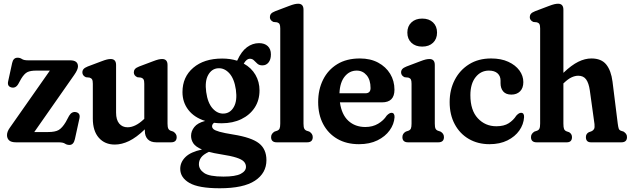

<svg xmlns="http://www.w3.org/2000/svg" viewBox="-20 -762 3378 1028"><path d="M377.5 -361 163.5 -55H236.5Q275.5 -55 294.2 -66Q313 -77 332 -108.5L350 -142Q364.5 -166.5 387.5 -161.5Q411 -156 405.5 -129L381 -17Q374 14 352 14Q338 14 327.8 7Q317.5 0 293 0H66.5Q40 0 28.8 -10.5Q17.5 -21 17.5 -38.5Q17.5 -57 32.5 -78L247 -384H175Q143 -384 126.5 -375.8Q110 -367.5 93.5 -340.5L78 -312.5Q64 -288 40.5 -294Q18 -300 23.5 -326L45 -424.5Q51 -453 74 -453Q87.5 -453 97.5 -446Q107.5 -439 131 -439H355.5Q397.5 -439 397.5 -406.5Q397.5 -389.5 377.5 -361Z M477 -127V-313.5Q477 -330 473 -336.8Q469 -343.5 459.5 -346.5L440 -348.5Q421 -357 421 -374.5Q421 -384.5 427.2 -392Q433.5 -399.5 449.5 -406L522.5 -433.5Q542 -441 552.8 -443.5Q563.5 -446 572.5 -446Q601.5 -446 601.5 -414V-159Q601.5 -120.5 618.2 -100.5Q635 -80.5 663 -80.5Q704.5 -80.5 749.5 -123L752.5 -125.5V-313.5Q752.5 -330 748.5 -336.8Q744.5 -343.5 735 -346.5L715.5 -348.5Q696.5 -357 696.5 -374.5Q696.5 -384.5 702.5 -392Q708.5 -399.5 725 -406L798 -433.5Q817.5 -441 828.2 -443.5Q839 -446 848 -446Q877 -446 877 -414V-100.5Q877 -81.5 881 -73.5Q885 -65.5 894 -62L907.5 -57.5Q926 -46 926 -28Q926 0 895.5 0H817.5Q786.5 0 771 -16.5Q755.5 -33 755.5 -61.5V-69.5Q710.5 -26 671.2 -7Q632 12 594.5 12Q541 12 509 -24.5Q477 -61 477 -127Z M1230 -41.5Q1326.5 -26 1366.5 5.2Q1406.5 36.5 1406.5 95.5Q1406.5 165 1345 205.5Q1283.5 246 1156.5 246Q1043.5 246 994.2 217.5Q945 189 945 142Q945 106.5 972.8 79Q1000.5 51.5 1061.5 38.5Q1027.5 24 1015.2 5.5Q1003 -13 1003 -34.5Q1003 -60 1020.5 -82Q1038 -104 1078.5 -114.5Q1020.5 -132.5 988.8 -173.2Q957 -214 957 -269Q957 -350 1014.8 -399.2Q1072.5 -448.5 1169.5 -448.5Q1213 -448.5 1249.5 -437L1251 -439.5Q1272.5 -487 1302.2 -509Q1332 -531 1367 -531Q1396.5 -531 1413.5 -515.2Q1430.5 -499.5 1430.5 -470.5Q1430.5 -443.5 1418 -427.8Q1405.5 -412 1385 -412Q1368 -412 1358 -421Q1348 -430 1339.5 -438.8Q1331 -447.5 1317.5 -447.5Q1309.5 -447.5 1301.8 -441.8Q1294 -436 1285 -421.5Q1326 -399 1347.8 -361.2Q1369.5 -323.5 1369.5 -278Q1369.5 -225.5 1343.8 -186Q1318 -146.5 1272.2 -124.2Q1226.5 -102 1167 -102Q1146 -102 1126 -104.5Q1115.5 -96.5 1115.5 -86Q1115.5 -77.5 1123.2 -70.5Q1131 -63.5 1155.5 -56.5Q1180 -49.5 1230 -41.5ZM1147 -396.5Q1113.5 -394 1094.8 -360.8Q1076 -327.5 1084 -269.5Q1092 -210.5 1118.8 -181Q1145.5 -151.5 1180 -154Q1213.5 -156.5 1232.2 -189.8Q1251 -223 1243 -281.5Q1234.5 -340.5 1207.8 -369.8Q1181 -399 1147 -396.5ZM1045 117Q1045 145 1073 164.2Q1101 183.5 1176.5 183.5Q1240.5 183.5 1268.8 168.8Q1297 154 1297 131.5Q1297 115.5 1286 103.5Q1275 91.5 1245.8 82Q1216.5 72.5 1161.5 64Q1125.5 58.5 1098.5 51Q1068.5 65 1056.8 81.2Q1045 97.5 1045 117Z M1605 -710V-100.5Q1605 -81.5 1609 -73.5Q1613 -65.5 1622 -62L1636 -57.5Q1654.5 -46 1654.5 -28Q1654.5 0 1624 0H1462Q1431.5 0 1431.5 -28Q1431.5 -46 1450 -57.5L1463.5 -62Q1473 -65.5 1476.8 -73.5Q1480.5 -81.5 1480.5 -100.5V-609.5Q1480.5 -626 1476.8 -632.8Q1473 -639.5 1463.5 -642.5L1444 -644.5Q1425 -653 1425 -670.5Q1425 -680.5 1431 -688Q1437 -695.5 1453.5 -702L1526 -729.5Q1545.5 -737 1556.5 -739.5Q1567.5 -742 1576.5 -742Q1605 -742 1605 -710Z M2092 -281.5Q2092 -214 2025.5 -214H1800Q1809 -148.5 1845.2 -115.2Q1881.5 -82 1936 -82Q1975 -82 2004.5 -99.5Q2034 -117 2050.5 -143Q2065 -158 2076 -158Q2093 -158 2092.5 -134.5Q2090 -97 2066.2 -64Q2042.5 -31 2000.8 -10.5Q1959 10 1902 10Q1835 10 1786 -18.5Q1737 -47 1710.2 -97.8Q1683.5 -148.5 1683.5 -215.5Q1683.5 -282.5 1709.8 -335.2Q1736 -388 1785.8 -418.5Q1835.5 -449 1907 -449Q1963 -449 2004.5 -426.8Q2046 -404.5 2069 -366.8Q2092 -329 2092 -281.5ZM1890 -384Q1851.5 -384 1825.8 -352.5Q1800 -321 1797.5 -262.5H1936Q1964 -262.5 1964 -290.5Q1964 -334.5 1943 -359.2Q1922 -384 1890 -384Z M2240.5 -512.5Q2204.5 -512.5 2182.8 -533Q2161 -553.5 2161 -587.5Q2161 -621.5 2182.8 -642Q2204.5 -662.5 2240.5 -662.5Q2277 -662.5 2298.5 -642Q2320 -621.5 2320 -587.5Q2320 -553.5 2298.5 -533Q2277 -512.5 2240.5 -512.5ZM2308 -414V-100.5Q2308 -81.5 2311.8 -73.5Q2315.5 -65.5 2325 -62L2338.5 -57.5Q2357 -47 2357 -28Q2357 0 2326.5 0H2165Q2134.5 0 2134.5 -28Q2134.5 -47 2153 -57.5L2166.5 -62Q2176 -65.5 2179.8 -73.5Q2183.5 -81.5 2183.5 -100.5V-313.5Q2183.5 -330 2179.8 -336.8Q2176 -343.5 2166.5 -346.5L2146.5 -348.5Q2127.5 -357 2127.5 -374.5Q2127.5 -384.5 2133.8 -392Q2140 -399.5 2156.5 -406L2229 -433.5Q2248.5 -441 2259.2 -443.5Q2270 -446 2279.5 -446Q2308 -446 2308 -414Z M2782 -322.5Q2782 -290.5 2764.5 -273Q2747 -255.5 2718 -255.5Q2689 -255.5 2674.5 -272.2Q2660 -289 2660 -316.5V-330.5Q2660 -355 2643.8 -369.5Q2627.5 -384 2597.5 -384Q2554.5 -384 2526.5 -348.8Q2498.5 -313.5 2498.5 -252.5Q2498.5 -171.5 2538.2 -128.8Q2578 -86 2637.5 -86Q2678.5 -86 2703.8 -102.2Q2729 -118.5 2744.5 -143Q2753 -152 2758.8 -155Q2764.5 -158 2770 -158Q2787 -158 2786 -134.5Q2783.5 -96 2760.5 -63.2Q2737.5 -30.5 2696.8 -10.2Q2656 10 2601 10Q2538.5 10 2490.2 -18Q2442 -46 2414.8 -96.8Q2387.5 -147.5 2387.5 -215.5Q2387.5 -281.5 2414.8 -334.2Q2442 -387 2491.8 -418Q2541.5 -449 2609.5 -449Q2663 -449 2701.5 -431.2Q2740 -413.5 2761 -384.8Q2782 -356 2782 -322.5Z M2996.5 -710V-372Q3040 -413.5 3076 -431.2Q3112 -449 3146.5 -449Q3200 -449 3226 -416.5Q3252 -384 3259.5 -325L3287.5 -100.5Q3290 -81.5 3292.8 -73.5Q3295.5 -65.5 3304.5 -62L3318.5 -57.5Q3327 -52 3332 -45.2Q3337 -38.5 3337 -28Q3337 0 3306.5 0H3144.5Q3117 0 3117 -28Q3117 -45.5 3132.5 -54L3146.5 -59Q3156 -63 3160.5 -71Q3165 -79 3163 -97.5L3138 -278Q3132.5 -317 3118.2 -336.8Q3104 -356.5 3076 -356.5Q3059 -356.5 3040.5 -348Q3022 -339.5 2999.5 -318L2996.5 -315.5V-100.5Q2996.5 -80 3000 -71.5Q3003.5 -63 3013 -59L3027.5 -54Q3042.5 -44.5 3042.5 -28Q3042.5 0 3014.5 0H2853.5Q2823 0 2823 -28Q2823 -46 2841.5 -57.5L2855 -62Q2864.5 -65.5 2868.2 -73.5Q2872 -81.5 2872 -100.5V-609.5Q2872 -626 2868.2 -632.8Q2864.5 -639.5 2855 -642.5L2835.5 -644.5Q2816.5 -653 2816.5 -670.5Q2816.5 -680.5 2822.5 -688Q2828.5 -695.5 2845 -702L2917.5 -729.5Q2937 -737 2948 -739.5Q2959 -742 2968 -742Q2996.5 -742 2996.5 -710Z"/></svg>

Font: Fraunces 144pt S100 SemiBold
Style: Regular
Weight: 600
Version: Version 1.000; ttfautohint (v1.8.3)